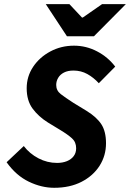

<svg xmlns="http://www.w3.org/2000/svg" viewBox="-20 -881 618 913"><path d="M237.5 12Q177.4 12 117.1 -17Q56.8 -46 11.4 -109.5L93.1 -186.5Q121 -150 162.8 -128.2Q204.7 -106.3 251.4 -106.3Q277.5 -106.3 298.3 -114.7Q319 -123.2 330.5 -138.7Q342.1 -154.2 342.1 -176Q342.1 -205.3 322.3 -223.2Q302.5 -241.2 266 -263.2L207.6 -298.7Q162.7 -326.8 134.8 -364.9Q106.9 -402.9 106.9 -461.5Q106.9 -517 137.3 -562.9Q167.8 -608.7 219.1 -636.2Q270.5 -663.8 332.1 -663.8Q389.7 -663.8 441.3 -636.9Q493 -610.1 527.9 -564.2L449.9 -485.3Q424.9 -512.5 395.1 -529Q365.3 -545.5 329.4 -545.5Q302.6 -545.5 284.4 -536.2Q266.2 -526.9 256.8 -511.1Q247.3 -495.2 247.3 -477Q247.3 -450.5 268.6 -433.8Q289.8 -417.2 328.7 -392.2L391.7 -353.8Q439.5 -324.3 461.8 -290.3Q484.1 -256.2 484.1 -199.8Q484.1 -141 453.7 -93Q423.2 -45.1 367.8 -16.5Q312.4 12 237.5 12ZM298.4 -708.4 197.7 -861.3H310.1L369.8 -797.7H373.8L465.3 -861.3H578.4L426.6 -708.4Z"/></svg>

Font: Source Sans 3 VF
Style: Italic
Weight: 200
Italic angle: -11°
Designer: Paul D. Hunt
Foundry: Adobe Systems Incorporated
Version: Version 3.042;hotconv 1.0.118;makeotfexe 2.5.65603